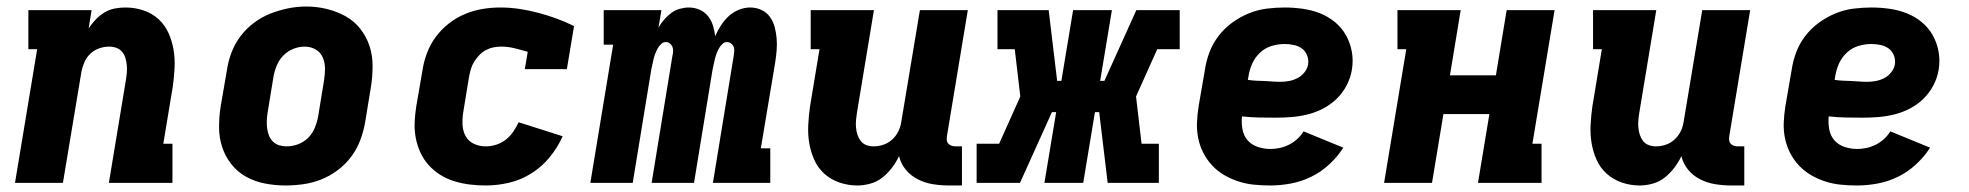

<svg xmlns="http://www.w3.org/2000/svg" viewBox="-20 -561 6040 589"><path d="M26 0 94 -410H67V-530H261L252 -474Q262 -489 274 -501.5Q286 -514 301 -523Q316 -532 332.5 -535Q349 -538 365 -538Q394 -538 420.5 -529Q447 -520 466.5 -502Q486 -484 497 -459.5Q508 -435 512.5 -408Q517 -381 515.5 -352Q514 -323 510 -295L481 -120H509V0H314L366 -314Q368 -326 369 -337.5Q370 -349 369 -360.5Q368 -372 365 -382.5Q362 -393 355 -401.5Q348 -410 337.5 -414Q327 -418 315 -418Q300 -418 285 -413Q270 -408 258 -397Q246 -386 239.5 -371.5Q233 -357 230 -342L173 0Z M856 8Q824 8 793 2Q762 -4 735.5 -18.5Q709 -33 690 -57Q671 -81 661.5 -110Q652 -139 652 -171Q652 -203 657 -235L676 -345Q680 -373 690 -399.5Q700 -426 717.5 -449.5Q735 -473 759 -491Q783 -509 810 -519.5Q837 -530 864.5 -535.5Q892 -541 920 -541Q952 -541 982.5 -533.5Q1013 -526 1039.5 -511.5Q1066 -497 1085 -473Q1104 -449 1113.5 -420Q1123 -391 1123 -359Q1123 -327 1118 -295L1100 -185Q1095 -157 1085 -130.5Q1075 -104 1057.5 -80.5Q1040 -57 1016 -39Q992 -21 965.5 -10.5Q939 0 911 4Q883 8 856 8ZM859 -112Q877 -112 894.5 -118.5Q912 -125 925.5 -138.5Q939 -152 946 -169.5Q953 -187 956 -204L974 -314Q977 -333 977 -351Q977 -369 970 -385Q963 -401 948 -409.5Q933 -418 914 -418Q897 -418 879.5 -411Q862 -404 849 -390.5Q836 -377 829 -360Q822 -343 819 -326L801 -216Q799 -204 798.5 -191.5Q798 -179 799.5 -167.5Q801 -156 805 -145.5Q809 -135 817 -127Q825 -119 836 -115.5Q847 -112 859 -112Z M1470 8Q1445 8 1421 5Q1397 2 1374 -5Q1351 -12 1331 -24.5Q1311 -37 1295.5 -54Q1280 -71 1270 -92.5Q1260 -114 1255.5 -137.5Q1251 -161 1252 -185.5Q1253 -210 1257 -235L1276 -345Q1280 -372 1290 -398.5Q1300 -425 1317 -448Q1334 -471 1357 -489Q1380 -507 1406.5 -518Q1433 -529 1460 -533.5Q1487 -538 1515 -538Q1545 -538 1574.5 -533.5Q1604 -529 1632 -521.5Q1660 -514 1687.5 -504Q1715 -494 1741 -481L1719 -349H1590L1599 -402Q1579 -408 1558.5 -413Q1538 -418 1517 -418Q1505 -418 1493 -415.5Q1481 -413 1470 -407Q1459 -401 1450 -391.5Q1441 -382 1434.5 -371.5Q1428 -361 1424.5 -349Q1421 -337 1419 -326L1401 -216Q1398 -197 1399 -177.5Q1400 -158 1409 -142.5Q1418 -127 1434.5 -119.5Q1451 -112 1470 -112Q1486 -112 1502 -117Q1518 -122 1531.5 -132.5Q1545 -143 1554.5 -157Q1564 -171 1571 -186L1706 -143Q1691 -109 1666.5 -79Q1642 -49 1610 -29Q1578 -9 1542 -0.5Q1506 8 1470 8Z M1791 0 1861 -424H1832V-530H2009L2000 -476Q2007 -489 2017 -500.5Q2027 -512 2039 -521Q2051 -530 2065.5 -534Q2080 -538 2093 -538Q2111 -538 2126.5 -531Q2142 -524 2152 -511.5Q2162 -499 2167 -483Q2172 -467 2174 -450Q2181 -466 2191 -482Q2201 -498 2215 -511Q2229 -524 2246.5 -531Q2264 -538 2281 -538Q2300 -538 2316 -530.5Q2332 -523 2342 -509Q2352 -495 2356.5 -478Q2361 -461 2362.5 -443Q2364 -425 2362.5 -406.5Q2361 -388 2358 -369L2314 -106H2343V0H2167L2231 -391Q2232 -398 2232.5 -405Q2233 -412 2230.5 -418Q2228 -424 2222.5 -428Q2217 -432 2210 -432Q2202 -432 2195.5 -425.5Q2189 -419 2185 -411.5Q2181 -404 2178 -396Q2175 -388 2173 -380Q2171 -372 2169.5 -364Q2168 -356 2166 -348L2109 0H1979L2043 -391Q2045 -398 2045 -405Q2045 -412 2042.5 -418Q2040 -424 2034.5 -428Q2029 -432 2023 -432Q2014 -432 2007.5 -425.5Q2001 -419 1997 -411.5Q1993 -404 1990 -396Q1987 -388 1985 -380Q1983 -372 1981.5 -364Q1980 -356 1978 -348L1921 0Z M2610 8Q2582 8 2555.5 -1Q2529 -10 2509 -28Q2489 -46 2478 -70.5Q2467 -95 2462.5 -122Q2458 -149 2459.5 -178Q2461 -207 2465 -235L2494 -410H2467V-530H2661L2609 -216Q2607 -204 2606 -192.5Q2605 -181 2606 -169.5Q2607 -158 2610.5 -147.5Q2614 -137 2620.5 -128.5Q2627 -120 2637.5 -116Q2648 -112 2660 -112Q2675 -112 2690 -117Q2705 -122 2717 -133Q2729 -144 2736 -158.5Q2743 -173 2745 -188L2802 -530H2949L2885 -144Q2884 -137 2884.5 -131Q2885 -125 2889 -120.5Q2893 -116 2899 -114Q2905 -112 2911 -112H2931V8H2891Q2866 8 2841.5 4Q2817 0 2795.5 -11Q2774 -22 2759 -40Q2744 -58 2738 -82Q2729 -63 2716 -46Q2703 -29 2686.5 -16Q2670 -3 2649.5 2.5Q2629 8 2610 8Z M2976 0V-120H3045L3110 -265L3093 -410H3040V-530H3197L3223 -313H3236L3272 -530H3391L3355 -313H3368L3466 -530H3599V-410H3530L3465 -265L3482 -120H3535V0H3378L3352 -217H3339L3303 0H3184L3220 -217H3207L3109 0Z M3877 8Q3851 8 3826.5 5.5Q3802 3 3779 -4.5Q3756 -12 3735.5 -24Q3715 -36 3699 -53Q3683 -70 3672 -91Q3661 -112 3656 -136Q3651 -160 3652 -185Q3653 -210 3657 -235L3676 -345Q3680 -373 3690 -400Q3700 -427 3718 -450.5Q3736 -474 3760 -491.5Q3784 -509 3811 -520Q3838 -531 3866 -534.5Q3894 -538 3921 -538Q3949 -538 3977 -534Q4005 -530 4030 -520Q4055 -510 4075.5 -493Q4096 -476 4109 -453Q4122 -430 4127 -402.5Q4132 -375 4127 -346Q4123 -322 4111 -299Q4099 -276 4080.5 -258Q4062 -240 4039 -228Q4016 -216 3991.5 -210Q3967 -204 3943 -202Q3919 -200 3895 -200Q3869 -200 3842.5 -200.5Q3816 -201 3790 -204Q3788 -184 3791.5 -164.5Q3795 -145 3807 -131Q3819 -117 3838 -110.5Q3857 -104 3877 -104Q3891 -104 3905.5 -107Q3920 -110 3934 -117Q3948 -124 3959.5 -134.5Q3971 -145 3979 -158L4101 -108Q4083 -80 4057.5 -56.5Q4032 -33 4002 -18.5Q3972 -4 3940 2Q3908 8 3877 8ZM3908 -310Q3921 -310 3934.5 -312.5Q3948 -315 3960.5 -321.5Q3973 -328 3982 -339.5Q3991 -351 3993 -364Q3995 -379 3989.5 -392Q3984 -405 3973.5 -412.5Q3963 -420 3949 -423Q3935 -426 3921 -426Q3901 -426 3881 -420Q3861 -414 3845.5 -399.5Q3830 -385 3821.5 -366Q3813 -347 3810 -327L3808 -316Q3821 -314 3833.5 -313.5Q3846 -313 3858.5 -312.5Q3871 -312 3883.5 -311Q3896 -310 3908 -310Z M4226 0 4294 -410H4267V-530H4461L4428 -330H4569L4602 -530H4749L4681 -120H4709V0H4514L4549 -211H4408L4373 0Z M5010 8Q4982 8 4955.5 -1Q4929 -10 4909 -28Q4889 -46 4878 -70.5Q4867 -95 4862.5 -122Q4858 -149 4859.5 -178Q4861 -207 4865 -235L4894 -410H4867V-530H5061L5009 -216Q5007 -204 5006 -192.5Q5005 -181 5006 -169.5Q5007 -158 5010.5 -147.5Q5014 -137 5020.5 -128.5Q5027 -120 5037.5 -116Q5048 -112 5060 -112Q5075 -112 5090 -117Q5105 -122 5117 -133Q5129 -144 5136 -158.5Q5143 -173 5145 -188L5202 -530H5349L5285 -144Q5284 -137 5284.5 -131Q5285 -125 5289 -120.5Q5293 -116 5299 -114Q5305 -112 5311 -112H5331V8H5291Q5266 8 5241.5 4Q5217 0 5195.5 -11Q5174 -22 5159 -40Q5144 -58 5138 -82Q5129 -63 5116 -46Q5103 -29 5086.5 -16Q5070 -3 5049.5 2.5Q5029 8 5010 8Z M5677 8Q5651 8 5626.5 5.5Q5602 3 5579 -4.5Q5556 -12 5535.5 -24Q5515 -36 5499 -53Q5483 -70 5472 -91Q5461 -112 5456 -136Q5451 -160 5452 -185Q5453 -210 5457 -235L5476 -345Q5480 -373 5490 -400Q5500 -427 5518 -450.5Q5536 -474 5560 -491.5Q5584 -509 5611 -520Q5638 -531 5666 -534.5Q5694 -538 5721 -538Q5749 -538 5777 -534Q5805 -530 5830 -520Q5855 -510 5875.5 -493Q5896 -476 5909 -453Q5922 -430 5927 -402.5Q5932 -375 5927 -346Q5923 -322 5911 -299Q5899 -276 5880.5 -258Q5862 -240 5839 -228Q5816 -216 5791.5 -210Q5767 -204 5743 -202Q5719 -200 5695 -200Q5669 -200 5642.5 -200.5Q5616 -201 5590 -204Q5588 -184 5591.5 -164.5Q5595 -145 5607 -131Q5619 -117 5638 -110.5Q5657 -104 5677 -104Q5691 -104 5705.5 -107Q5720 -110 5734 -117Q5748 -124 5759.5 -134.5Q5771 -145 5779 -158L5901 -108Q5883 -80 5857.5 -56.5Q5832 -33 5802 -18.5Q5772 -4 5740 2Q5708 8 5677 8ZM5708 -310Q5721 -310 5734.5 -312.5Q5748 -315 5760.5 -321.5Q5773 -328 5782 -339.5Q5791 -351 5793 -364Q5795 -379 5789.5 -392Q5784 -405 5773.5 -412.5Q5763 -420 5749 -423Q5735 -426 5721 -426Q5701 -426 5681 -420Q5661 -414 5645.5 -399.5Q5630 -385 5621.5 -366Q5613 -347 5610 -327L5608 -316Q5621 -314 5633.5 -313.5Q5646 -313 5658.5 -312.5Q5671 -312 5683.5 -311Q5696 -310 5708 -310Z"/></svg>

Font: Iosevka Curly Slab HvEx
Style: Italic
Weight: 900
Width: 7
Italic angle: -9°
Monospace: yes
Designer: Belleve Invis
Foundry: Belleve Invis
Version: Version 11.1.0; ttfautohint (v1.8.3)